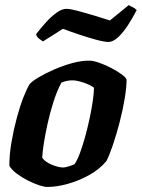

<svg xmlns="http://www.w3.org/2000/svg" viewBox="-20 -740 561 760"><path d="M167 0Q155 0 134 -7Q113 -14 89.5 -26Q66 -38 46 -53Q26 -68 17 -84Q17 -128 25.5 -177.5Q34 -227 46.5 -273.5Q59 -320 73 -355.5Q87 -391 98 -408Q108 -419 134 -434.5Q160 -450 194.5 -465Q229 -480 265 -490Q301 -500 333 -500Q348 -500 371.5 -492Q395 -484 419 -471.5Q443 -459 460.5 -446.5Q478 -434 481 -425Q481 -394 473.5 -349Q466 -304 453.5 -256Q441 -208 427 -166.5Q413 -125 401 -102Q373 -69 332 -46.5Q291 -24 247.5 -12Q204 0 167 0ZM231 -77Q237 -77 250.5 -81Q264 -85 275 -90Q285 -104 296 -133Q307 -162 317 -198.5Q327 -235 335 -272.5Q343 -310 347.5 -342Q352 -374 352 -393Q335 -405 309.5 -413.5Q284 -422 266 -422Q245 -422 223 -413Q205 -379 191.5 -336.5Q178 -294 168.5 -251Q159 -208 153.5 -172.5Q148 -137 147 -116Q157 -100 184 -88.5Q211 -77 231 -77ZM409 -574Q393 -574 361.5 -582.5Q330 -591 294 -603Q258 -615 229 -626L150 -576Q144 -580 134.5 -587Q125 -594 123 -605Q140 -627 161 -650.5Q182 -674 203.5 -689.5Q225 -705 243 -705Q258 -705 288 -697Q318 -689 353 -678.5Q388 -668 415 -659L490 -720Q495 -716 504.5 -712Q514 -708 521 -700Q506 -671 487.5 -642Q469 -613 448.5 -593.5Q428 -574 409 -574Z"/></svg>

Font: Texturina ExtraBold
Style: Italic
Weight: 800
Italic angle: -11°
Designer: Guillermo Torres Carreño
Foundry: Omnibus-Type
Version: Version 1.002; ttfautohint (v1.8.3)